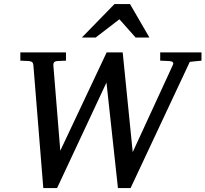

<svg xmlns="http://www.w3.org/2000/svg" viewBox="-20 -936 1040 972"><path d="M940.9 -623 641.1 16.1H577.1L519 -518.1L269 16.1H199.2L148.9 -606.9Q147.9 -616.7 142.8 -621.3Q137.7 -626 125 -627L83 -628.9V-670.9H314V-628.9L270 -627Q258.8 -626 254.4 -621.1Q250 -616.2 250 -606.9L285.2 -172.9L520 -670.9H601.1L651.9 -166L855 -606.9Q863.8 -625.5 835.9 -627L791 -628.9V-670.9H1000V-628.9ZM666.5 -746.1 584.5 -838.4 464.4 -746.1H394.5L559.6 -915.5H638.2L736.3 -746.1Z"/></svg>

Font: Charis SIL Viet
Style: Italic
Weight: 400
Italic angle: -11°
Foundry: SIL International
Version: Version 5.000